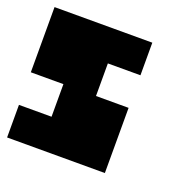

<svg xmlns="http://www.w3.org/2000/svg" viewBox="-96 -471 692 692"><g transform="rotate(20 250.0 -125.0)"><path d="M375 -375V-250H250V-125H375V125H0V0H125V-125H0V-375Z"/></g></svg>

Font: Bytesized
Style: Regular
Weight: 400
Monospace: yes
Designer: baltdev
Version: Version 1.000